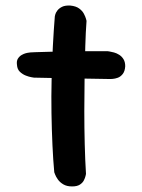

<svg xmlns="http://www.w3.org/2000/svg" viewBox="-20 -670 510 690"><path d="M239 0Q220 0 207.5 -7.5Q195 -15 188 -25Q181 -35 178 -43Q175 -51 175 -51Q171 -94 168.5 -148.5Q166 -203 165 -263.5Q164 -324 165.5 -385.5Q167 -447 170 -504.5Q173 -562 177 -611Q177 -611 178.5 -617.5Q180 -624 186 -632Q192 -640 203 -645.5Q214 -651 233 -650Q253 -648 264.5 -639.5Q276 -631 281.5 -620.5Q287 -610 289 -602.5Q291 -595 291 -595Q288 -556 286.5 -503.5Q285 -451 284 -391.5Q283 -332 283 -271Q283 -210 284.5 -152Q286 -94 289 -45Q289 -45 287.5 -38Q286 -31 281.5 -22Q277 -13 267 -6.5Q257 0 239 0ZM377 -386Q298 -387 227.5 -388.5Q157 -390 102 -391Q102 -391 93 -392.5Q84 -394 72.5 -398.5Q61 -403 51.5 -412Q42 -421 41 -437Q39 -451 44.5 -459.5Q50 -468 58 -472.5Q66 -477 72 -478.5Q78 -480 78 -480Q86 -482 107.5 -482.5Q129 -483 160 -484Q191 -485 227 -485.5Q263 -486 299 -486Q335 -486 367 -486Q367 -486 373.5 -485Q380 -484 389.5 -481.5Q399 -479 408.5 -473Q418 -467 424 -457Q430 -447 430 -432Q429 -414 421 -404Q413 -394 403 -390.5Q393 -387 385 -386.5Q377 -386 377 -386Z"/></svg>

Font: Sour Gummy Black Medium
Style: Regular
Weight: 500
Version: Version 1.000